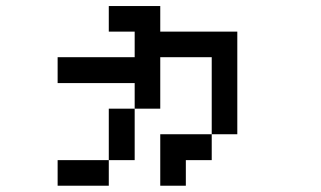

<svg xmlns="http://www.w3.org/2000/svg" viewBox="-20 -462 1040 623"><path d="M167 -192.4V-276.4H417V-359.4H333V-442.4H500V-359.4H750V-26.4H667V57.6H583V140.6H500V-26.4H667V-276.4H500V-109.4H417V57.6H333V-109.4H417V-192.4ZM333 57.6V140.6H167V57.6Z"/></svg>

Font: KH Dot kagurazaka 12
Style: Regular
Weight: 400
Designer: Original version for X68000 by Keitarou Hiraki (http://hp.vector.co.jp/authors/VA000874/) / TrueType conversion by Homem
Version: Version 1.00.20150527